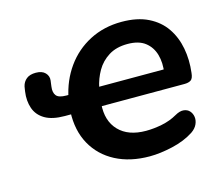

<svg xmlns="http://www.w3.org/2000/svg" viewBox="-79 -600 819 712"><g transform="rotate(-15 330.5 -244.5)"><path d="M414 10Q339 10 283.5 -19Q228 -48 198.5 -101Q169 -154 172 -226L174 -216H148Q100 -216 72 -232.5Q44 -249 34 -278Q24 -307 29 -342Q30 -347 30.5 -352Q31 -357 32 -361Q36 -378 49 -388.5Q62 -399 85 -399Q109 -399 121 -386.5Q133 -374 131 -357Q130 -352 129.5 -346Q129 -340 128 -334Q125 -312 134.5 -300Q144 -288 173 -288H193L178 -276Q191 -341 227 -391.5Q263 -442 318 -470.5Q373 -499 441 -499Q501 -499 542.5 -478.5Q584 -458 608 -423Q632 -388 640.5 -343Q649 -298 643 -249Q641 -228 632 -222Q623 -216 607 -216H282L290 -224Q285 -160 321 -122.5Q357 -85 425 -85Q455 -85 487 -91.5Q519 -98 545 -113Q564 -124 578.5 -122.5Q593 -121 601.5 -111.5Q610 -102 612 -88.5Q614 -75 607.5 -60.5Q601 -46 585 -35Q550 -12 502 -1Q454 10 414 10ZM561 -288 545 -273Q551 -313 542 -344.5Q533 -376 508.5 -395Q484 -414 441 -414Q398 -414 368.5 -395.5Q339 -377 322 -347.5Q305 -318 298 -284L294 -288Z"/></g></svg>

Font: Nunito Variable Extra Light
Style: Italic
Weight: 200
Italic angle: -9°
Designer: Vernon Adams
Foundry: Vernon Adams
Version: Version 3.602